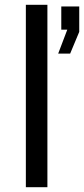

<svg xmlns="http://www.w3.org/2000/svg" viewBox="-20 -782 351 802"><path d="M178 0V-762H88V0ZM273 -558 311 -649V-755H236V-658H261L223 -558Z"/></svg>

Font: Cheyenne Sans
Style: Regular
Weight: 400
Designer: The Public Sans project authors (U.S. Web Design System), Libre Franklin designed by Pablo Impallari and Rodrigo Fuenzal
Foundry: The Cheyenne Sans Project Authors
Version: Version 2.007